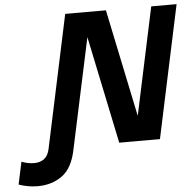

<svg xmlns="http://www.w3.org/2000/svg" viewBox="-236 -749 1014 996"><g transform="rotate(-5 271.0 -251.0)"><path d="M361 0 217 -690H352L496 0ZM-80 188Q-108 188 -133 183Q-158 178 -178 171L-153 54Q-138 60 -121.5 63.5Q-105 67 -87 67Q-55 67 -34.5 50.5Q-14 34 -7 0L140 -690H272L121 16Q102 110 48.5 149Q-5 188 -80 188ZM441 0 588 -690H720L573 0Z"/></g></svg>

Font: Radio Canada Big SemiBold
Style: Italic
Weight: 600
Italic angle: -12°
Designer: Étienne Aubert Bonn
Foundry: Coppers and Brasses
Version: Version 1.001